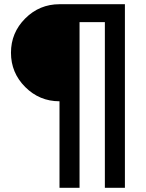

<svg xmlns="http://www.w3.org/2000/svg" viewBox="-20 -750 694 910"><path d="M262 -270Q167 -270 99.5 -337.5Q32 -405 32 -500Q32 -595 99.5 -662.5Q167 -730 262 -730H572V140H477V-645H357V140H262Z"/></svg>

Font: Mplus 1p Medium
Style: Regular
Weight: 500
Version: Version 1.061